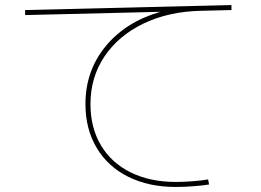

<svg xmlns="http://www.w3.org/2000/svg" viewBox="-20 -724 1040 764"><path d="M320 -310Q320 -442 400 -539.5Q480 -637 618 -677L80 -664V-684L901 -704V-684L778 -681Q650 -678 550.5 -630Q451 -582 395.5 -499Q340 -416 340 -310Q340 -216 381.5 -146Q423 -76 500 -38Q577 0 680 0Q710 0 748.5 -3Q787 -6 808 -10L812 10Q790 14 750.5 17Q711 20 680 20Q572 20 490.5 -20.5Q409 -61 364.5 -136Q320 -211 320 -310Z"/></svg>

Font: Enso Thin
Style: Regular
Weight: 100
Designer: Coji Morishita
Foundry: UNDERFOREST DESIGN
Version: Version 1.000